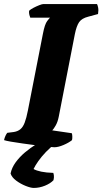

<svg xmlns="http://www.w3.org/2000/svg" viewBox="-31 -724 504 944"><path d="M236 0Q229 0 204.5 -2.5Q180 -5 147 -9.5Q114 -14 81 -18.5Q48 -23 22.5 -27.5Q-3 -32 -11 -35Q-9 -46 -4 -56.5Q1 -67 5 -71L37 -75Q56 -78 69 -88.5Q82 -99 90.5 -121.5Q99 -144 106 -180L180 -558Q189 -605 201 -620.5Q213 -636 215 -637H118Q116 -641 113.5 -650.5Q111 -660 112 -671Q119 -678 133.5 -685.5Q148 -693 162 -698.5Q176 -704 182 -704H446Q449 -699 451.5 -686.5Q454 -674 451 -655L403 -642Q371 -634 358 -615Q345 -596 337 -556L258 -151Q253 -125 243 -107.5Q233 -90 226 -83L322 -69Q324 -65 324.5 -54Q325 -43 323 -35Q307 -22 281 -11Q255 0 236 0ZM135 200Q120 200 95 190Q70 180 48.5 164Q27 148 21 129Q27 100 46 74Q65 48 91.5 25.5Q118 3 147 -14L242 -18Q217 0 195 23Q173 46 157.5 68Q142 90 134 107Q148 115 172 120Q196 125 231 126Q233 131 234 140Q235 149 232 162Q217 178 190 189Q163 200 135 200Z"/></svg>

Font: Texturina Medium 12pt Black
Style: Italic
Weight: 900
Italic angle: -11°
Version: Version 1.002